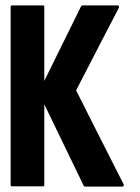

<svg xmlns="http://www.w3.org/2000/svg" viewBox="-20 -693 520 713"><path d="M438.5 -2.9Q438.5 -2 437.5 -1Q436.5 0 434.6 0Q388.7 0 295.9 0Q293.9 0 293 -1Q291 -2 291 -2.9Q242.2 -103.5 144.5 -305.7Q144.5 -206.1 144.5 -5.9Q144.5 -3.9 143.6 -2Q141.6 -1 139.6 -1Q101.6 -1 24.4 -1Q22.5 -1 20.5 -2Q19.5 -3.9 19.5 -5.9Q19.5 -88.9 19.5 -253.9Q19.5 -392.6 19.5 -668Q19.5 -669.9 20.5 -671.9Q22.5 -672.9 24.4 -672.9Q62.5 -672.9 139.6 -672.9Q141.6 -672.9 143.6 -671.9Q144.5 -669.9 144.5 -668Q144.5 -576.2 144.5 -392.6Q190.4 -485.4 281.2 -669.9Q282.2 -671.9 284.2 -671.9Q285.2 -672.9 286.1 -672.9Q330.1 -672.9 417 -672.9Q418 -672.9 419.9 -671.9Q420.9 -671.9 421.9 -669.9Q421.9 -668.9 421.9 -668Q421.9 -666 421.9 -665Q368.2 -562.5 262.7 -357.4Q321.3 -240.2 439.5 -7.8Q440.4 -6.8 440.4 -5.9Q440.4 -5.9 439.5 -4.9Q439.5 -3.9 438.5 -2.9Z"/></svg>

Font: Typeface
Style: Regular
Weight: 400
Version: Version 1.0